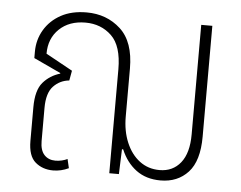

<svg xmlns="http://www.w3.org/2000/svg" viewBox="-44 -577 798 637"><g transform="rotate(5 355.5 -258.0)"><path d="M154 7Q119 7 95 -13.5Q71 -34 71 -84V-196Q71 -253 93.5 -279Q116 -305 150 -315V-317L60 -359V-380Q60 -420 79.5 -453Q99 -486 134.5 -505.5Q170 -525 220 -525Q287 -525 333 -483Q379 -441 379 -352V-192Q379 -144 395 -106Q411 -68 439.5 -46.5Q468 -25 506 -25Q550 -25 576 -57.5Q602 -90 602 -152V-517H639V-148Q639 -67 604 -29Q569 9 512 9Q464 9 431 -15.5Q398 -40 380 -83H376L373 0H341V-346Q341 -424 306 -457.5Q271 -491 219 -491Q165 -491 132 -459.5Q99 -428 99 -377L188 -328L182 -295Q151 -292 129.5 -269.5Q108 -247 108 -197V-87Q108 -56 122 -41Q136 -26 159 -26Q170 -26 180.5 -28.5Q191 -31 199 -35L206 -5Q181 7 154 7Z"/></g></svg>

Font: Noto Sans Thai UI Cond ExtLt
Style: Regular
Weight: 200
Width: 3
Designer: Monotype Design Team
Foundry: Monotype Imaging Inc.
Version: Version 2.000; ttfautohint (v1.8.4.7-5d5b)